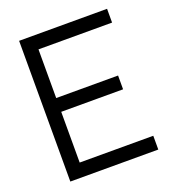

<svg xmlns="http://www.w3.org/2000/svg" viewBox="-132 -821 833 923"><g transform="rotate(-20 285.0 -360.0)"><path d="M520 0V-70.5H143.5V-330H460V-400.5H143.5V-649.5H520V-720H70V0Z"/></g></svg>

Font: Manrope
Style: Regular
Weight: 400
Designer: Mikhail Sharanda
Foundry: Mikhail Sharanda
Version: Version 4.505